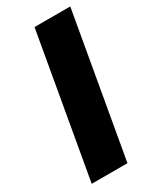

<svg xmlns="http://www.w3.org/2000/svg" viewBox="-182 -760 677 819"><g transform="rotate(-30 157.0 -350.5)"><path d="M314 -701H138L15 0H191Z"/></g></svg>

Font: Geom ExtraBold
Style: Bold Italic
Weight: 800
Italic angle: -10°
Version: Version 1.102